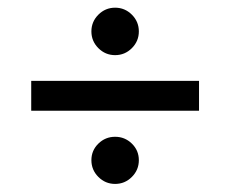

<svg xmlns="http://www.w3.org/2000/svg" viewBox="-20 -583 590 492"><path d="M60 -299.2V-375.8H490V-299.2ZM275 -111.7Q250 -111.7 232.1 -129.6Q214.2 -147.5 214.2 -172.5Q214.2 -197.5 232.1 -215Q250 -232.5 275 -232.5Q300 -232.5 317.9 -215Q335.8 -197.5 335.8 -172.5Q335.8 -147.5 317.9 -129.6Q300 -111.7 275 -111.7ZM275 -441.7Q250 -441.7 232.1 -459.6Q214.2 -477.5 214.2 -502.5Q214.2 -527.5 232.1 -545.4Q250 -563.3 275 -563.3Q300 -563.3 317.9 -545.4Q335.8 -527.5 335.8 -502.5Q335.8 -477.5 317.9 -459.6Q300 -441.7 275 -441.7Z"/></svg>

Font: Funnel Sans Light
Style: Regular
Weight: 400
Version: Version 1.000